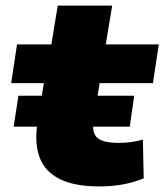

<svg xmlns="http://www.w3.org/2000/svg" viewBox="-20 -657 589 688"><path d="M335 11Q248 11 195 -15Q142 -41 122.5 -91.5Q103 -142 114 -215L137 -359H20L41 -498H164L187 -637H382L359 -498H549L528 -359H337L315 -223Q309 -180 329.5 -162.5Q350 -145 406 -145Q429 -145 450.5 -148Q472 -151 492 -157L495 -18Q458 -3 419.5 4Q381 11 335 11ZM29 -203 46 -314H461L445 -203Z"/></svg>

Font: Nunito Sans 10pt Expanded Black
Style: Italic
Weight: 900
Width: 7
Italic angle: -9°
Designer: Vernon Adams
Foundry: Vernon Adams
Version: Version 3.101;gftools[0.9.27]